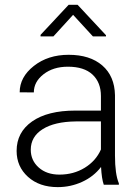

<svg xmlns="http://www.w3.org/2000/svg" viewBox="-20 -765 576 795"><path d="M409.7 0Q400.9 -24.9 398.4 -73.7Q367.7 -33.7 320.1 -12Q272.5 9.8 219.2 9.8Q143.1 9.8 95.9 -32.7Q48.8 -75.2 48.8 -140.1Q48.8 -217.3 113 -262.2Q177.2 -307.1 292 -307.1H397.9V-367.2Q397.9 -423.8 363 -456.3Q328.1 -488.8 261.2 -488.8Q200.2 -488.8 160.2 -457.5Q120.1 -426.3 120.1 -382.3L61.5 -382.8Q61.5 -445.8 120.1 -491.9Q178.7 -538.1 264.2 -538.1Q352.5 -538.1 403.6 -493.9Q454.6 -449.7 456.1 -370.6V-120.6Q456.1 -43.9 472.2 -5.9V0ZM226.1 -42Q284.7 -42 330.8 -70.3Q377 -98.6 397.9 -146V-262.2H293.5Q206.1 -261.2 156.7 -230.2Q107.4 -199.2 107.4 -145Q107.4 -100.6 140.4 -71.3Q173.3 -42 226.1 -42ZM418.9 -619.1V-614.3H364.7L282.7 -703.6L201.2 -614.3H147.9V-620.6L264.2 -745.1H301.3Z"/></svg>

Font: RobotoDraft Light
Style: Regular
Weight: 300
Version: Version 2.001151; 2014